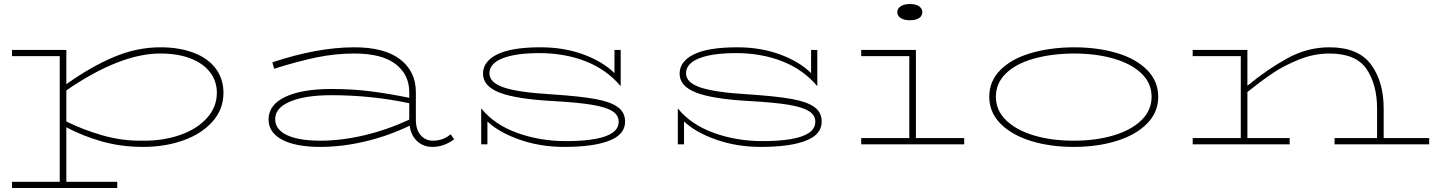

<svg xmlns="http://www.w3.org/2000/svg" viewBox="-20 -720 7168 958"><path d="M1095 -257Q1095 -175 1040.5 -113.5Q986 -52 894.5 -19.5Q803 13 694 13Q584 13 487.5 -14.5Q391 -42 311 -85V187H565V218H40V187H278V-440H40V-471H311V-300Q433 -387 548 -435.5Q663 -484 780 -484Q874 -484 945.5 -457Q1017 -430 1056 -378.5Q1095 -327 1095 -257ZM1062 -257Q1062 -315 1028 -359.5Q994 -404 930.5 -428.5Q867 -453 780 -453Q579 -453 311 -269V-114Q397 -71 495.5 -43.5Q594 -16 694 -18Q794 -17 878.5 -46.5Q963 -76 1012.5 -131Q1062 -186 1062 -257Z M2246 -25Q2195 13 2138 13Q2093 13 2062 -15Q2031 -43 2024 -93Q1919 -42 1803 -14.5Q1687 13 1579 13Q1455 13 1387.5 -23Q1320 -59 1320 -124Q1320 -197 1403 -236.5Q1486 -276 1634 -276Q1739 -276 1832 -264Q1925 -252 2022 -232V-260Q2022 -348 1953.5 -400.5Q1885 -453 1748 -453Q1653 -453 1559 -433.5Q1465 -414 1348 -377L1339 -409Q1564 -484 1748 -484Q1899 -484 1977 -423.5Q2055 -363 2055 -260V-123Q2055 -72 2079.5 -45Q2104 -18 2139 -18Q2166 -18 2187.5 -26Q2209 -34 2229 -50ZM2022 -123V-205Q1832 -245 1634 -245Q1503 -245 1428 -213.5Q1353 -182 1353 -126Q1353 -74 1411.5 -46Q1470 -18 1579 -18Q1683 -18 1797.5 -45Q1912 -72 2022 -123Z M3099 -113Q3099 -49 3020 -18Q2941 13 2795 13Q2676 13 2573 -23Q2470 -59 2412 -114V0H2381V-179Q2447 -98 2560.5 -57Q2674 -16 2802 -16Q3067 -16 3067 -112Q3067 -146 3034.5 -166Q3002 -186 2932 -197.5Q2862 -209 2736 -216Q2555 -226 2472.5 -258Q2390 -290 2390 -352Q2390 -414 2461.5 -449Q2533 -484 2677 -484Q2795 -484 2892 -448Q2989 -412 3046 -355V-471H3077V-290Q3007 -373 2902.5 -414Q2798 -455 2671 -455Q2553 -455 2487.5 -429Q2422 -403 2422 -354Q2422 -308 2494 -283.5Q2566 -259 2736 -249Q2871 -240 2947.5 -226.5Q3024 -213 3061.5 -186.5Q3099 -160 3099 -113Z M4080 -113Q4080 -49 4001 -18Q3922 13 3776 13Q3657 13 3554 -23Q3451 -59 3393 -114V0H3362V-179Q3428 -98 3541.5 -57Q3655 -16 3783 -16Q4048 -16 4048 -112Q4048 -146 4015.5 -166Q3983 -186 3913 -197.5Q3843 -209 3717 -216Q3536 -226 3453.5 -258Q3371 -290 3371 -352Q3371 -414 3442.5 -449Q3514 -484 3658 -484Q3776 -484 3873 -448Q3970 -412 4027 -355V-471H4058V-290Q3988 -373 3883.5 -414Q3779 -455 3652 -455Q3534 -455 3468.5 -429Q3403 -403 3403 -354Q3403 -308 3475 -283.5Q3547 -259 3717 -249Q3852 -240 3928.5 -226.5Q4005 -213 4042.5 -186.5Q4080 -160 4080 -113Z M4457 -659Q4457 -677 4474 -688.5Q4491 -700 4520 -700Q4550 -700 4566 -688.5Q4582 -677 4582 -659Q4582 -641 4566 -630Q4550 -619 4520 -619Q4491 -619 4474 -630Q4457 -641 4457 -659ZM4791 -31V0H4277V-31H4517V-440H4277V-471H4550V-31Z M4916 -237Q4916 -315 4971 -370.5Q5026 -426 5121.5 -454.5Q5217 -483 5337 -484Q5457 -484 5552.5 -455.5Q5648 -427 5703.5 -371Q5759 -315 5759 -237Q5759 -160 5703.5 -103.5Q5648 -47 5552 -17Q5456 13 5337 13Q5219 13 5123 -17Q5027 -47 4971.5 -103.5Q4916 -160 4916 -237ZM5726 -237Q5726 -305 5675.5 -353.5Q5625 -402 5537 -427.5Q5449 -453 5337 -453Q5225 -452 5137 -427Q5049 -402 4999 -353.5Q4949 -305 4949 -237Q4949 -170 4999.5 -120.5Q5050 -71 5138 -44.5Q5226 -18 5337 -18Q5448 -18 5536.5 -44.5Q5625 -71 5675.5 -120.5Q5726 -170 5726 -237Z M7111 -31V0H6639V-31H6851V-178Q6851 -298 6798.5 -375.5Q6746 -453 6613 -453Q6536 -453 6460.5 -422.5Q6385 -392 6327.5 -353Q6270 -314 6204 -261V-31H6415V0H5931V-31H6171V-440H5931V-471H6204V-292Q6303 -374 6403 -429Q6503 -484 6613 -484Q6757 -484 6820.5 -398.5Q6884 -313 6884 -178V-31Z"/></svg>

Font: BioRhyme Expanded ExtraLight
Style: Regular
Weight: 275
Width: 7
Designer: Aoife Mooney
Foundry: Aoife Mooney Type
Version: Version 1.000